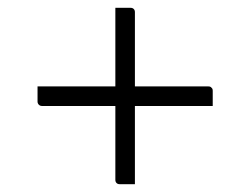

<svg xmlns="http://www.w3.org/2000/svg" viewBox="-20 -546 640 491"><path d="M275 -526Q285 -526 294.5 -526Q304 -526 314 -526Q319 -526 322 -523Q325 -520 325 -515Q325 -442 325 -368.5Q325 -295 325 -222Q325 -149 325 -75Q315 -75 305.5 -75Q296 -75 286 -75Q281 -75 278 -78Q275 -81 275 -86Q275 -143 275 -199.5Q275 -256 275 -313Q275 -370 275 -426Q275 -462 275 -488Q275 -514 275 -526ZM76 -325H513Q517 -325 519 -323.5Q521 -322 522.5 -320Q524 -318 524 -314Q524 -304 524 -294.5Q524 -285 524 -275H87Q84 -275 81.5 -276.5Q79 -278 77.5 -280.5Q76 -283 76 -286Q76 -296 76 -305.5Q76 -315 76 -325Z"/></svg>

Font: Recursive Sans Linear Light
Style: Regular
Weight: 300
Version: Version 1.085